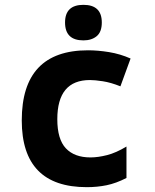

<svg xmlns="http://www.w3.org/2000/svg" viewBox="-20 -764 640 794"><path d="M401 -671Q401 -744 325 -744Q249 -744 249 -671Q249 -597 325 -597Q359 -597 380 -614.5Q401 -632 401 -671ZM503 -28V-158Q460 -132 422.5 -122.5Q385 -113 354 -113Q288 -113 252.5 -150.5Q217 -188 217 -271Q217 -433 352 -433Q372 -433 405 -428Q438 -423 478 -407L520 -522Q477 -541 431 -548.5Q385 -556 344 -556Q70 -556 70 -266Q70 10 339 10Q382 10 421 2Q460 -6 503 -28Z"/></svg>

Font: Noto Sans Mono UI
Style: Bold
Weight: 700
Designer: Monotype Design team
Foundry: Monotype Imaging Inc.
Version: 1.000